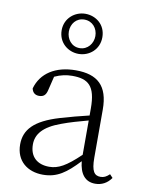

<svg xmlns="http://www.w3.org/2000/svg" viewBox="-90 -869 726 948"><g transform="rotate(10 273.0 -395.5)"><path d="M261 -633C220 -633 195 -668 195 -705C195 -743 220 -776 261 -776C302 -776 328 -743 328 -705C328 -668 302 -633 261 -633ZM261 -604C314 -604 363 -643 363 -705C363 -768 314 -805 261 -805C209 -805 159 -766 159 -705C159 -642 209 -604 261 -604ZM453 13C485 13 513 -1 533 -30L518 -46C502 -31 490 -25 473 -25C443 -25 427 -44 427 -113V-354C427 -473 372 -522 263 -522C161 -522 90 -476 68 -397C72 -377 85 -366 105 -366C126 -366 139 -375 145 -402L162 -472C192 -486 221 -492 250 -492C330 -492 368 -463 368 -350V-314C322 -303 272 -290 225 -276C101 -239 55 -188 55 -114C55 -31 114 14 191 14C262 14 307 -19 369 -85C375 -23 402 13 453 13ZM368 -117C299 -51 260 -30 215 -30C156 -30 117 -62 117 -125C117 -175 148 -217 237 -249C277 -264 323 -277 368 -289Z"/></g></svg>

Font: Noto Serif CJK SC ExtraLight
Style: Regular
Weight: 200
Designer: Ryoko NISHIZUKA 西塚涼子 (kana & ideographs); Frank Grießhammer (Latin, Greek & Cyrillic); Wenlong ZHANG 张文龙 (bopomofo); San
Foundry: Adobe
Version: Version 2.001;hotconv 1.1.0;makeotfexe 2.6.0